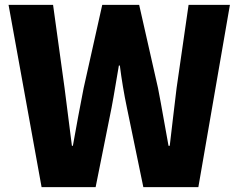

<svg xmlns="http://www.w3.org/2000/svg" viewBox="-20 -765 975 785"><path d="M150 0H371L436 -324C447 -381 456 -441 466 -497H470C477 -441 487 -381 499 -324L566 0H791L920 -745H751L702 -405C693 -328 683 -249 674 -169H669C654 -249 641 -329 626 -405L549 -745H398L322 -405C307 -328 292 -249 278 -169H274C264 -249 254 -327 244 -405L197 -745H15Z"/></svg>

Font: Noto Sans JP Black
Style: Regular
Weight: 900
Designer: Ryoko NISHIZUKA  (kana, bopomofo & ideographs); Paul D. Hunt (Latin, Greek & Cyrillic); Sandoll Communications , Soo-you
Foundry: Adobe
Version: Version 2.002;hotconv 1.0.116;makeotfexe 2.5.65601